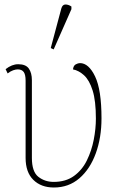

<svg xmlns="http://www.w3.org/2000/svg" viewBox="-20 -825 542 855"><path d="M220 10Q163 10 128.5 -24Q94 -58 94 -122V-466Q94 -493 85.5 -504.5Q77 -516 59 -516Q50 -516 38.5 -512Q27 -508 14 -498L5 -517Q33 -539 61 -539Q95 -539 108.5 -519.5Q122 -500 122 -468V-122Q122 -60 151 -37.5Q180 -15 219 -15Q273 -15 309.5 -41.5Q346 -68 367 -111Q388 -154 397.5 -203Q407 -252 407 -297Q407 -376 392.5 -422Q378 -468 354.5 -489.5Q331 -511 305 -516Q307 -533 317.5 -538.5Q328 -544 336 -544Q375 -544 403.5 -484.5Q432 -425 432 -298Q432 -212 406.5 -142Q381 -72 333.5 -31Q286 10 220 10ZM219 -605 206 -611 253 -787Q258 -805 271.5 -805Q285 -805 298 -796V-784Z"/></svg>

Font: Noto Serif Thin
Style: Regular
Weight: 100
Designer: Monotype Design Team
Foundry: Monotype Imaging Inc.
Version: Version 2.015